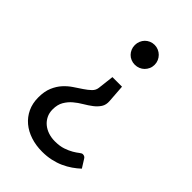

<svg xmlns="http://www.w3.org/2000/svg" viewBox="-209 -597 857 857"><g transform="rotate(45 220.0 -168.0)"><path d="M404 106Q388.5 120.5 369.8 133.5Q351 146.5 329 156.5Q307 166.5 281 172.2Q255 178 225 178Q185.5 178 152 167Q118.5 156 94 135.5Q69.5 115 55.5 85.5Q41.5 56 41.5 18.5Q41.5 -19.5 52.8 -46Q64 -72.5 81.2 -91.5Q98.5 -110.5 118.8 -124Q139 -137.5 157 -149.5Q175 -161.5 187.8 -173.8Q200.5 -186 202.5 -202.5L211.5 -279.5H272L278 -196Q280 -172.5 269.5 -156.2Q259 -140 242 -127Q225 -114 204.5 -102Q184 -90 166.2 -75Q148.5 -60 136.5 -39.5Q124.5 -19 124.5 11Q124.5 33 133 50.2Q141.5 67.5 156.2 79.8Q171 92 190.5 98.5Q210 105 232.5 105Q263 105 284.8 97.5Q306.5 90 321.8 81Q337 72 346.2 64.5Q355.5 57 361.5 57Q374.5 57 380.5 68.5ZM181 -451.5Q181 -464.5 185.8 -476Q190.5 -487.5 198.8 -496Q207 -504.5 218.5 -509.5Q230 -514.5 243 -514.5Q256 -514.5 267.5 -509.5Q279 -504.5 287.5 -496Q296 -487.5 301 -476Q306 -464.5 306 -451.5Q306 -438 301 -426.8Q296 -415.5 287.5 -407Q279 -398.5 267.5 -393.8Q256 -389 243 -389Q230 -389 218.5 -393.8Q207 -398.5 198.8 -407Q190.5 -415.5 185.8 -426.8Q181 -438 181 -451.5Z"/></g></svg>

Font: Lato-Regular
Style: Regular
Weight: 400
Designer: Lukasz Dziedzic with Adam Twardoch and Botio Nikoltchev
Foundry: tyPoland Lukasz Dziedzic
Version: Version 2.015; 2015-08-06; http://www.latofonts.com/